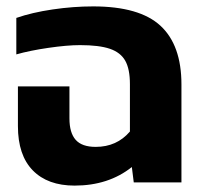

<svg xmlns="http://www.w3.org/2000/svg" viewBox="-20 -570 639 600"><path d="M36 -176V-300H197V-200Q197 -155 216.5 -133Q236 -111 279 -111Q345 -111 386 -159V-307Q386 -354 371.5 -380Q357 -406 323.5 -417.5Q290 -429 230 -429Q190 -429 131.5 -420.5Q73 -412 31 -400V-514Q80 -531 144.5 -540.5Q209 -550 271 -550Q416 -550 481.5 -489.5Q547 -429 547 -306V0H398L392 -48Q319 10 213 10Q129 10 82.5 -37.5Q36 -85 36 -176Z"/></svg>

Font: Kanit SemiBold
Style: Regular
Weight: 600
Designer: Katatrad Team
Foundry: CadsonDemak
Version: Version 1.030